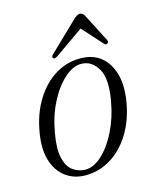

<svg xmlns="http://www.w3.org/2000/svg" viewBox="-97 -673 602 748"><g transform="rotate(-15 204.0 -299.0)"><path d="M257 -437.5Q329.5 -436 364.5 -377Q399.5 -318 382.5 -223.5Q370 -153.5 337.5 -101.5Q305 -49.5 258.2 -20.8Q211.5 8 156.5 8Q110.5 8 76.8 -16.8Q43 -41.5 28.5 -88.5Q14 -135.5 26 -202.5Q38.5 -274.5 72 -328Q105.5 -381.5 153.2 -410.2Q201 -439 257 -437.5ZM161.5 -13.5Q195.5 -14 229 -45Q262.5 -76 288.2 -128Q314 -180 325 -241.5Q342 -331 318.2 -372.8Q294.5 -414.5 253.5 -416Q219 -417.5 183.8 -386.2Q148.5 -355 121.2 -302Q94 -249 83 -184.5Q71.5 -122.5 79.8 -85Q88 -47.5 110 -30.8Q132 -14 161.5 -13.5ZM169 -468.5Q156 -460 151 -466Q146.5 -472 155 -480.5L271 -592Q285.5 -606 296 -606Q308 -606 315 -592L372.5 -480Q377 -471 370 -466Q363.5 -461.5 356.5 -469.5L284.5 -549.5Z"/></g></svg>

Font: Fraunces 144pt Soft Light
Style: Italic
Weight: 300
Italic angle: -16°
Version: Version 1.000;[b76b70a41]